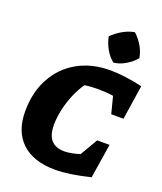

<svg xmlns="http://www.w3.org/2000/svg" viewBox="-169 -1045 983 1165"><g transform="rotate(20 323.0 -463.0)"><path d="M328 12Q188 12 112 -58.5Q36 -129 36 -260Q36 -383 86.5 -475.5Q137 -568 227.5 -619Q318 -670 439 -670Q483 -670 536.5 -663Q590 -656 646 -643L612 -421H533L505 -530Q461 -537 411 -537Q390 -537 367.5 -536Q345 -535 320 -531Q292 -491 271.5 -442Q251 -393 239.5 -341Q228 -289 228 -241Q228 -112 342 -112Q381 -112 441 -130L507 -243H587L552 -21Q417 12 328 12ZM498 -938Q528 -911 549.5 -874.5Q571 -838 577 -799Q552 -769 514.5 -746.5Q477 -724 438 -720Q408 -743 386.5 -781Q365 -819 357 -860Q384 -888 421 -909.5Q458 -931 498 -938Z"/></g></svg>

Font: Piazzolla ExtraBold
Style: Italic
Weight: 800
Italic angle: -11.3°
Designer: Juan Pablo del Peral
Foundry: Huerta Tipografica
Version: Version 1.330